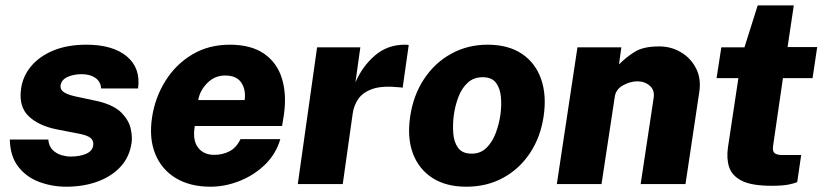

<svg xmlns="http://www.w3.org/2000/svg" viewBox="-20 -696 3114 726"><path d="M230.5 10Q177 10 128.5 -8Q80 -26 49.2 -65.5Q18.5 -105 17 -168.5H162.5Q165 -142 179.8 -128.2Q194.5 -114.5 213 -109.2Q231.5 -104 245.5 -104Q282 -104 305.8 -114.5Q329.5 -125 332.5 -146.5Q335 -164 322.2 -174.5Q309.5 -185 276 -191L196 -206.5Q127 -220 88.8 -256.2Q50.5 -292.5 59.5 -359Q65.5 -406.5 96.8 -444.5Q128 -482.5 181.2 -504.8Q234.5 -527 306.5 -527Q406.5 -527 459.5 -482.8Q512.5 -438.5 502 -361.5H362.5Q360.5 -388 340.2 -401.8Q320 -415.5 289 -415.5Q257.5 -415.5 234.8 -404.8Q212 -394 209 -372.5Q207 -356 224 -345.8Q241 -335.5 281.5 -328L353.5 -312.5Q412.5 -297.5 440 -269Q467.5 -240.5 474.2 -209.5Q481 -178.5 477.5 -156Q470 -102.5 435.8 -65.5Q401.5 -28.5 348.2 -9.2Q295 10 230.5 10Z M776 10Q698.5 10 644.8 -22.5Q591 -55 567 -114Q543 -173 555 -252.5Q566.5 -328 605.8 -390.5Q645 -453 707 -490Q769 -527 849 -527Q929.5 -527 978.8 -492.8Q1028 -458.5 1046.2 -398.8Q1064.5 -339 1053.5 -262L1046.5 -219.5H716.5Q707.5 -166.5 728.5 -138.5Q749.5 -110.5 790 -110.5Q821.5 -110.5 847.5 -123.8Q873.5 -137 889.5 -170H1040Q1023.5 -113.5 981.8 -73.2Q940 -33 885.5 -11.5Q831 10 776 10ZM729.5 -317.5H905Q910.5 -355.5 892.8 -383Q875 -410.5 831 -410.5Q792 -410.5 763.8 -382Q735.5 -353.5 729.5 -317.5Z M1106 0 1179 -517H1342.5L1324 -384.5Q1350 -445 1397.5 -486Q1445 -527 1511 -527Q1523 -527 1525.5 -525.5L1502.5 -364Q1500 -365 1496.5 -365.5Q1493 -366 1489.5 -366Q1425.5 -372.5 1388.8 -359.8Q1352 -347 1334.8 -321.8Q1317.5 -296.5 1313.5 -265.5L1276 0Z M1743 10Q1666.5 10 1615 -23.2Q1563.5 -56.5 1541.2 -116Q1519 -175.5 1531 -255.5Q1543 -336.5 1583.8 -397.8Q1624.5 -459 1686.5 -493Q1748.5 -527 1824 -527Q1901.5 -527 1953 -492.8Q2004.5 -458.5 2026 -397.2Q2047.5 -336 2035.5 -255.5Q2024 -178 1984.5 -118Q1945 -58 1883.2 -24Q1821.5 10 1743 10ZM1763.5 -115Q1797 -115 1819.2 -136.8Q1841.5 -158.5 1854.2 -192.2Q1867 -226 1872 -261Q1877 -295.5 1874.2 -328.2Q1871.5 -361 1855.8 -382.5Q1840 -404 1805.5 -404Q1771 -404 1748.5 -383.2Q1726 -362.5 1713.5 -329.8Q1701 -297 1696 -261Q1691.5 -227 1693.8 -193.2Q1696 -159.5 1712 -137.2Q1728 -115 1763.5 -115Z M2085.5 0 2163.5 -517H2329.5L2320.5 -452.5Q2347.5 -479.5 2380 -500Q2412.5 -520.5 2472.5 -520.5Q2518 -520.5 2555.2 -498.2Q2592.5 -476 2612.2 -437Q2632 -398 2624 -347L2572 0H2402.5L2451.5 -325Q2456.5 -355 2437 -371.8Q2417.5 -388.5 2390.5 -388.5Q2362.5 -388.5 2335.2 -373Q2308 -357.5 2304.5 -329L2254.5 0Z M2897 6.5Q2823 6.5 2785.5 -12.2Q2748 -31 2737.2 -63.8Q2726.5 -96.5 2732.5 -138L2772 -400.5H2689.5L2707.5 -517H2795L2845 -675.5H2981.5L2958 -518H3070L3052.5 -400.5H2940.5L2903.5 -146.5Q2900 -123.5 2909.2 -116.8Q2918.5 -110 2936 -110H3009.5L2994.5 -7.5Q2983.5 -2.5 2961.2 2Q2939 6.5 2897 6.5Z"/></svg>

Font: Public Sans ExtraBold
Style: Italic
Weight: 800
Italic angle: -8°
Designer: The Public Sans project authors (U.S. Web Design System). Libre Franklin designed by Pablo Impallari and Rodrigo Fuenzal
Version: Version 1.007; ttfautohint (v1.8.1) -l 8 -r 50 -G 200 -x 14 